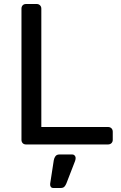

<svg xmlns="http://www.w3.org/2000/svg" viewBox="-20 -720 603 957"><path d="M110 0Q99 0 93 -6.5Q87 -13 87 -23V-677Q87 -687 93 -693.5Q99 -700 110 -700H163Q173 -700 179.5 -693.5Q186 -687 186 -677V-87H518Q529 -87 535.5 -80.5Q542 -74 542 -63V-23Q542 -13 535.5 -6.5Q529 0 518 0ZM246 217Q237 217 233 211Q229 205 230 196L248 79Q250 67 256.5 58.5Q263 50 276 50H341Q348 50 352.5 55.5Q357 61 357 67Q357 75 354 83L311 194Q307 204 301 210.5Q295 217 282 217Z"/></svg>

Font: DVN-Rubik
Style: Regular
Weight: 400
Designer: Hubert and Fischer
Foundry: Hubert & Fischer
Version: Version 2.102